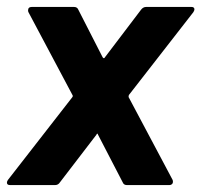

<svg xmlns="http://www.w3.org/2000/svg" viewBox="-26 -534 581 554"><path d="M183 -260 56 -499Q55 -501 55 -504Q55 -514 66 -514H187Q197 -514 200 -506L270 -369Q274 -363 277 -369L381 -506Q387 -514 396 -514H526Q535 -514 535 -507Q535 -504 532 -499L346 -260Q345 -258 345 -254L472 -15Q473 -13 473 -9Q473 -5 470 -2.5Q467 0 463 0H340Q331 0 328 -8L257 -145Q255 -152 252 -145L147 -8Q142 0 133 0H3Q-6 0 -6 -7Q-6 -11 -3 -15L183 -254Q185 -257 183 -260Z"/></svg>

Font: Barlow
Style: Bold Italic
Weight: 700
Italic angle: -7°
Designer: Jeremy Tribby
Foundry: Tribby Type
Version: Version 1.422